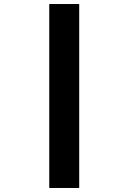

<svg xmlns="http://www.w3.org/2000/svg" viewBox="-20 -830 640 955"><path d="M225 -810H374V105H225Z"/></svg>

Font: Qzxlaeiskcpccdgjqmyffctclhy
Style: Regular
Weight: 700
Monospace: yes
Designer: Carrois Corporate & Edenspiekermann
Foundry: Carrois Corporate GbR & Edenspiekermann AG
Version: Version 2.001